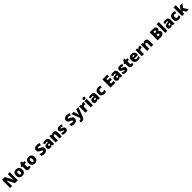

<svg xmlns="http://www.w3.org/2000/svg" viewBox="1928 -6247 11957 11957"><g transform="rotate(-45 7907.0 -268.0)"><path d="M757 0H504L243 -503H239Q241 -480 243 -447.5Q245 -415 246.5 -382Q248 -349 248 -322V0H77V-714H329L589 -218H592Q591 -241 589 -272Q587 -303 586 -335Q585 -367 585 -391V-714H757Z M1428 -278Q1428 -139 1354 -64.5Q1280 10 1151 10Q1071 10 1009 -23.5Q947 -57 911.5 -121.5Q876 -186 876 -278Q876 -415 950 -489Q1024 -563 1154 -563Q1234 -563 1295.5 -530Q1357 -497 1392.5 -433.5Q1428 -370 1428 -278ZM1070 -278Q1070 -207 1089 -169.5Q1108 -132 1153 -132Q1197 -132 1215.5 -169.5Q1234 -207 1234 -278Q1234 -349 1215.5 -385Q1197 -421 1152 -421Q1109 -421 1089.5 -385Q1070 -349 1070 -278Z M1808 -141Q1834 -141 1855.5 -146.5Q1877 -152 1900 -160V-21Q1869 -8 1834 1Q1799 10 1745 10Q1691 10 1650.5 -7Q1610 -24 1587 -65.5Q1564 -107 1564 -182V-410H1497V-488L1582 -548L1631 -664H1756V-553H1892V-410H1756V-195Q1756 -141 1808 -141Z M2525 -278Q2525 -139 2451 -64.5Q2377 10 2248 10Q2168 10 2106 -23.5Q2044 -57 2008.5 -121.5Q1973 -186 1973 -278Q1973 -415 2047 -489Q2121 -563 2251 -563Q2331 -563 2392.5 -530Q2454 -497 2489.5 -433.5Q2525 -370 2525 -278ZM2167 -278Q2167 -207 2186 -169.5Q2205 -132 2250 -132Q2294 -132 2312.5 -169.5Q2331 -207 2331 -278Q2331 -349 2312.5 -385Q2294 -421 2249 -421Q2206 -421 2186.5 -385Q2167 -349 2167 -278Z M3360 -217Q3360 -159 3330.5 -107Q3301 -55 3239.5 -22.5Q3178 10 3080 10Q3031 10 2994.5 5.5Q2958 1 2926 -9Q2894 -19 2860 -35V-207Q2918 -178 2977 -162.5Q3036 -147 3084 -147Q3127 -147 3147 -162Q3167 -177 3167 -200Q3167 -228 3137.5 -245.5Q3108 -263 3038 -294Q2985 -319 2946 -346.5Q2907 -374 2886 -414Q2865 -454 2865 -515Q2865 -584 2899 -630.5Q2933 -677 2993.5 -700.5Q3054 -724 3134 -724Q3204 -724 3260 -708.5Q3316 -693 3360 -673L3301 -524Q3255 -545 3210.5 -557.5Q3166 -570 3128 -570Q3091 -570 3073.5 -557Q3056 -544 3056 -524Q3056 -507 3069 -494Q3082 -481 3112.5 -465.5Q3143 -450 3196 -426Q3248 -403 3284.5 -375.5Q3321 -348 3340.5 -310.5Q3360 -273 3360 -217Z M3729 -563Q3834 -563 3893 -511Q3952 -459 3952 -363V0H3820L3783 -73H3779Q3756 -44 3731.5 -25.5Q3707 -7 3675 1.5Q3643 10 3597 10Q3525 10 3477 -34Q3429 -78 3429 -169Q3429 -258 3490.5 -301Q3552 -344 3669 -349L3761 -352V-360Q3761 -397 3743 -412.5Q3725 -428 3694 -428Q3661 -428 3621 -416.5Q3581 -405 3540 -387L3485 -513Q3533 -538 3593.5 -550.5Q3654 -563 3729 -563ZM3718 -245Q3666 -243 3644.5 -226.5Q3623 -210 3623 -180Q3623 -152 3638 -138.5Q3653 -125 3678 -125Q3713 -125 3737.5 -147Q3762 -169 3762 -204V-247Z M4428 -563Q4514 -563 4568 -515Q4622 -467 4622 -360V0H4431V-302Q4431 -357 4415 -385Q4399 -413 4364 -413Q4310 -413 4291.5 -369Q4273 -325 4273 -242V0H4082V-553H4226L4252 -480H4259Q4285 -519 4327.5 -541Q4370 -563 4428 -563Z M5163 -170Q5163 -118 5139.5 -77Q5116 -36 5064.5 -13Q5013 10 4929 10Q4870 10 4823.5 3.5Q4777 -3 4729 -21V-174Q4782 -150 4836 -139.5Q4890 -129 4921 -129Q4983 -129 4983 -157Q4983 -169 4973 -178Q4963 -187 4937.5 -198Q4912 -209 4865 -228Q4796 -257 4762 -294.5Q4728 -332 4728 -400Q4728 -481 4790.5 -522Q4853 -563 4956 -563Q5011 -563 5059 -551Q5107 -539 5159 -516L5107 -393Q5066 -412 5024 -423Q4982 -434 4957 -434Q4910 -434 4910 -411Q4910 -401 4918.5 -393Q4927 -385 4951 -375Q4975 -365 5021 -346Q5069 -327 5100.5 -304.5Q5132 -282 5147.5 -250.5Q5163 -219 5163 -170Z M5995 -217Q5995 -159 5965.5 -107Q5936 -55 5874.5 -22.5Q5813 10 5715 10Q5666 10 5629.5 5.5Q5593 1 5561 -9Q5529 -19 5495 -35V-207Q5553 -178 5612 -162.5Q5671 -147 5719 -147Q5762 -147 5782 -162Q5802 -177 5802 -200Q5802 -228 5772.5 -245.5Q5743 -263 5673 -294Q5620 -319 5581 -346.5Q5542 -374 5521 -414Q5500 -454 5500 -515Q5500 -584 5534 -630.5Q5568 -677 5628.5 -700.5Q5689 -724 5769 -724Q5839 -724 5895 -708.5Q5951 -693 5995 -673L5936 -524Q5890 -545 5845.5 -557.5Q5801 -570 5763 -570Q5726 -570 5708.5 -557Q5691 -544 5691 -524Q5691 -507 5704 -494Q5717 -481 5747.5 -465.5Q5778 -450 5831 -426Q5883 -403 5919.5 -375.5Q5956 -348 5975.5 -310.5Q5995 -273 5995 -217Z M6027 -553H6228L6322 -236Q6325 -226 6327.5 -209Q6330 -192 6331 -176H6335Q6337 -196 6340.5 -210.5Q6344 -225 6347 -235L6443 -553H6638L6419 35Q6394 102 6360.5 148Q6327 194 6278 217Q6229 240 6156 240Q6130 240 6111 237.5Q6092 235 6078 232V82Q6089 84 6104.5 86Q6120 88 6137 88Q6184 88 6206.5 60.5Q6229 33 6243 -3L6245 -8Z M7038 -563Q7054 -563 7071 -561Q7088 -559 7096 -557L7079 -377Q7069 -379 7054.5 -381Q7040 -383 7014 -383Q6990 -383 6962.5 -376Q6935 -369 6915 -345.5Q6895 -322 6895 -272V0H6704V-553H6846L6876 -465H6885Q6908 -506 6949.5 -534.5Q6991 -563 7038 -563Z M7270 -776Q7311 -776 7341.5 -759Q7372 -742 7372 -691Q7372 -642 7341.5 -624.5Q7311 -607 7270 -607Q7228 -607 7198.5 -624.5Q7169 -642 7169 -691Q7169 -742 7198.5 -759Q7228 -776 7270 -776ZM7365 -553V0H7174V-553Z M7768 -563Q7873 -563 7932 -511Q7991 -459 7991 -363V0H7859L7822 -73H7818Q7795 -44 7770.5 -25.5Q7746 -7 7714 1.5Q7682 10 7636 10Q7564 10 7516 -34Q7468 -78 7468 -169Q7468 -258 7529.5 -301Q7591 -344 7708 -349L7800 -352V-360Q7800 -397 7782 -412.5Q7764 -428 7733 -428Q7700 -428 7660 -416.5Q7620 -405 7579 -387L7524 -513Q7572 -538 7632.5 -550.5Q7693 -563 7768 -563ZM7757 -245Q7705 -243 7683.5 -226.5Q7662 -210 7662 -180Q7662 -152 7677 -138.5Q7692 -125 7717 -125Q7752 -125 7776.5 -147Q7801 -169 7801 -204V-247Z M8373 10Q8247 10 8172 -58Q8097 -126 8097 -274Q8097 -375 8135 -438.5Q8173 -502 8238.5 -532.5Q8304 -563 8388 -563Q8439 -563 8484.5 -552Q8530 -541 8569 -521L8513 -380Q8479 -395 8449.5 -404Q8420 -413 8388 -413Q8345 -413 8318 -379Q8291 -345 8291 -275Q8291 -203 8318.5 -172.5Q8346 -142 8389 -142Q8430 -142 8471.5 -155Q8513 -168 8550 -191V-39Q8516 -17 8473 -3.5Q8430 10 8373 10Z M9343 0H8919V-714H9343V-559H9112V-447H9326V-292H9112V-157H9343Z M9727 -563Q9832 -563 9891 -511Q9950 -459 9950 -363V0H9818L9781 -73H9777Q9754 -44 9729.5 -25.5Q9705 -7 9673 1.5Q9641 10 9595 10Q9523 10 9475 -34Q9427 -78 9427 -169Q9427 -258 9488.5 -301Q9550 -344 9667 -349L9759 -352V-360Q9759 -397 9741 -412.5Q9723 -428 9692 -428Q9659 -428 9619 -416.5Q9579 -405 9538 -387L9483 -513Q9531 -538 9591.5 -550.5Q9652 -563 9727 -563ZM9716 -245Q9664 -243 9642.5 -226.5Q9621 -210 9621 -180Q9621 -152 9636 -138.5Q9651 -125 9676 -125Q9711 -125 9735.5 -147Q9760 -169 9760 -204V-247Z M10491 -170Q10491 -118 10467.5 -77Q10444 -36 10392.5 -13Q10341 10 10257 10Q10198 10 10151.5 3.5Q10105 -3 10057 -21V-174Q10110 -150 10164 -139.5Q10218 -129 10249 -129Q10311 -129 10311 -157Q10311 -169 10301 -178Q10291 -187 10265.5 -198Q10240 -209 10193 -228Q10124 -257 10090 -294.5Q10056 -332 10056 -400Q10056 -481 10118.5 -522Q10181 -563 10284 -563Q10339 -563 10387 -551Q10435 -539 10487 -516L10435 -393Q10394 -412 10352 -423Q10310 -434 10285 -434Q10238 -434 10238 -411Q10238 -401 10246.5 -393Q10255 -385 10279 -375Q10303 -365 10349 -346Q10397 -327 10428.5 -304.5Q10460 -282 10475.5 -250.5Q10491 -219 10491 -170Z M10868 -141Q10894 -141 10915.5 -146.5Q10937 -152 10960 -160V-21Q10929 -8 10894 1Q10859 10 10805 10Q10751 10 10710.5 -7Q10670 -24 10647 -65.5Q10624 -107 10624 -182V-410H10557V-488L10642 -548L10691 -664H10816V-553H10952V-410H10816V-195Q10816 -141 10868 -141Z M11306 -563Q11427 -563 11497 -500Q11567 -437 11567 -310V-225H11226Q11228 -182 11258.5 -154Q11289 -126 11347 -126Q11399 -126 11442 -136Q11485 -146 11531 -168V-31Q11491 -10 11443.5 0Q11396 10 11324 10Q11240 10 11174.5 -19.5Q11109 -49 11071 -112Q11033 -175 11033 -273Q11033 -373 11067.5 -437Q11102 -501 11163.5 -532Q11225 -563 11306 -563ZM11313 -433Q11279 -433 11256.5 -412Q11234 -391 11230 -345H11394Q11393 -382 11372.5 -407.5Q11352 -433 11313 -433Z M12009 -563Q12025 -563 12042 -561Q12059 -559 12067 -557L12050 -377Q12040 -379 12025.5 -381Q12011 -383 11985 -383Q11961 -383 11933.5 -376Q11906 -369 11886 -345.5Q11866 -322 11866 -272V0H11675V-553H11817L11847 -465H11856Q11879 -506 11920.5 -534.5Q11962 -563 12009 -563Z M12490 -563Q12576 -563 12630 -515Q12684 -467 12684 -360V0H12493V-302Q12493 -357 12477 -385Q12461 -413 12426 -413Q12372 -413 12353.5 -369Q12335 -325 12335 -242V0H12144V-553H12288L12314 -480H12321Q12347 -519 12389.5 -541Q12432 -563 12490 -563Z M13322 -714Q13477 -714 13543 -668Q13609 -622 13609 -536Q13609 -489 13592 -456.5Q13575 -424 13549.5 -405Q13524 -386 13497 -379V-374Q13526 -367 13555 -350Q13584 -333 13603.5 -299.5Q13623 -266 13623 -209Q13623 -112 13550 -56Q13477 0 13351 0H13073V-714ZM13324 -440Q13372 -440 13391.5 -460Q13411 -480 13411 -508Q13411 -568 13320 -568H13266V-440ZM13266 -299V-149H13334Q13384 -149 13404 -170.5Q13424 -192 13424 -225Q13424 -254 13404 -276.5Q13384 -299 13330 -299Z M13927 0H13736V-760H13927Z M14329 -563Q14434 -563 14493 -511Q14552 -459 14552 -363V0H14420L14383 -73H14379Q14356 -44 14331.5 -25.5Q14307 -7 14275 1.5Q14243 10 14197 10Q14125 10 14077 -34Q14029 -78 14029 -169Q14029 -258 14090.5 -301Q14152 -344 14269 -349L14361 -352V-360Q14361 -397 14343 -412.5Q14325 -428 14294 -428Q14261 -428 14221 -416.5Q14181 -405 14140 -387L14085 -513Q14133 -538 14193.5 -550.5Q14254 -563 14329 -563ZM14318 -245Q14266 -243 14244.5 -226.5Q14223 -210 14223 -180Q14223 -152 14238 -138.5Q14253 -125 14278 -125Q14313 -125 14337.5 -147Q14362 -169 14362 -204V-247Z M14934 10Q14808 10 14733 -58Q14658 -126 14658 -274Q14658 -375 14696 -438.5Q14734 -502 14799.5 -532.5Q14865 -563 14949 -563Q15000 -563 15045.5 -552Q15091 -541 15130 -521L15074 -380Q15040 -395 15010.5 -404Q14981 -413 14949 -413Q14906 -413 14879 -379Q14852 -345 14852 -275Q14852 -203 14879.5 -172.5Q14907 -142 14950 -142Q14991 -142 15032.5 -155Q15074 -168 15111 -191V-39Q15077 -17 15034 -3.5Q14991 10 14934 10Z M15413 -461Q15413 -427 15410 -386Q15407 -345 15402 -311H15406Q15417 -328 15434.5 -354Q15452 -380 15465 -397L15589 -553H15802L15610 -318L15814 0H15596L15475 -198L15413 -151V0H15221V-760H15413Z"/></g></svg>

Font: Noto Sans Syriac Eastern Black
Style: Regular
Weight: 900
Designer: Patrick Giasson and the Monotype Design Team
Foundry: Monotype Imaging Inc.
Version: Version 3.001; ttfautohint (v1.8.4.7-5d5b)